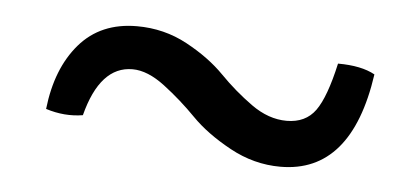

<svg xmlns="http://www.w3.org/2000/svg" viewBox="-28 -753 547 253"><g transform="rotate(5 245.5 -626.0)"><path d="M349 -542Q314 -542 282 -559.5Q250 -577 230 -597.5Q210 -618 187 -635.5Q164 -653 144 -653Q101 -653 84 -587Q60 -583 35 -591Q41 -645 69 -677.5Q97 -710 145 -710Q181 -710 211.5 -693.5Q242 -677 262 -656.5Q282 -636 305 -619.5Q328 -603 352 -603Q377 -603 390 -621Q403 -639 413 -684Q444 -684 462 -674Q443 -542 349 -542Z"/></g></svg>

Font: Alike
Style: Regular
Weight: 400
Designer: Cyreal (www.cyreal.org)
Foundry: Cyreal (www.cyreal.org)
Version: Version 1.212